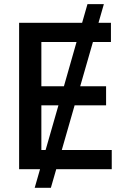

<svg xmlns="http://www.w3.org/2000/svg" viewBox="-20 -817 615 927"><path d="M455.6 -707H515.6V-614.3H428.7L367.2 -400.4H492.2V-308.6H340.3L278.3 -92.8H519.5V0H251.5L225.6 89.8H147.5L173.3 0H72.3V-707H376.5L402.3 -796.9H481.4ZM200.2 -92.8 262.2 -308.6H179.7V-92.8ZM288.6 -400.4 349.6 -614.3H179.7V-400.4Z"/></svg>

Font: Pretendard GOV Medium
Style: Regular
Weight: 500
Designer: Base glyphs from Inter by Rasmus Andersson; Hangeul glyphs from Noto Sans CJK(Source Han Sans) by Jang Soo-young and Kan
Foundry: Kil Hyung-jin
Version: Version 1.309